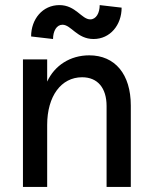

<svg xmlns="http://www.w3.org/2000/svg" viewBox="-20 -733 598 753"><path d="M398 -317V0H493V-319C493 -442 431 -516 330 -516C255 -516 194 -476 165 -413V-500H70V0H165V-243C165 -356 220 -430 302 -430C363 -430 398 -388 398 -317ZM347 -580C412 -580 457 -635 457 -703L371 -713C371 -682 357 -657 334 -657C300 -657 277 -713 213 -713C147 -713 102 -658 102 -590L188 -580C188 -611 202 -636 225 -636C259 -636 282 -580 347 -580Z"/></svg>

Font: Uncut Sans Medium
Style: Regular
Weight: 500
Designer: Kasper Nordkvist
Foundry: UNCUT.wtf
Version: Version 1.304;Glyphs 3.2 (3246)